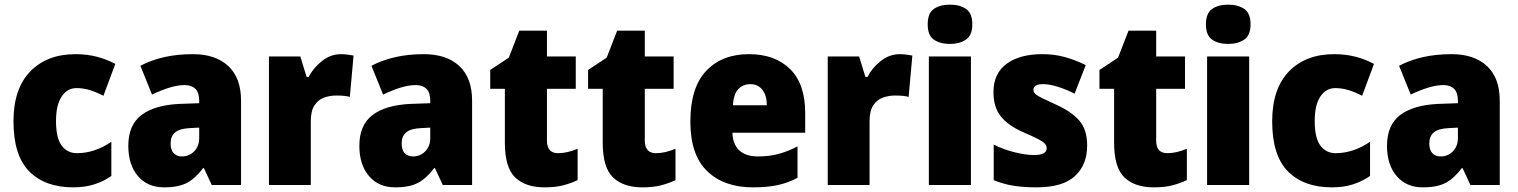

<svg xmlns="http://www.w3.org/2000/svg" viewBox="-20 -796 6531 826"><path d="M295 10Q174 10 106 -58.5Q38 -127 38 -274Q38 -414 110 -488.5Q182 -563 305 -563Q354 -563 396.5 -552Q439 -541 476 -521L425 -384Q394 -400 366 -408.5Q338 -417 309 -417Q270 -417 245.5 -381Q221 -345 221 -275Q221 -202 245.5 -169.5Q270 -137 311 -137Q387 -137 459 -186V-39Q426 -16 386 -3Q346 10 295 10Z M810 -563Q907 -563 962 -512Q1017 -461 1017 -363V0H891L857 -73H854Q822 -30 785.5 -10Q749 10 686 10Q615 10 573.5 -38.5Q532 -87 532 -169Q532 -258 588.5 -301Q645 -344 752 -349L837 -352V-362Q837 -398 820.5 -414Q804 -430 775 -430Q745 -430 709 -419Q673 -408 634 -389L584 -513Q629 -537 685.5 -550Q742 -563 810 -563ZM799 -245Q753 -243 733.5 -226.5Q714 -210 714 -179Q714 -150 727.5 -136.5Q741 -123 763 -123Q794 -123 815.5 -145Q837 -167 837 -202V-247Z M1447 -563Q1461 -563 1475.5 -561Q1490 -559 1501 -557L1485 -379Q1475 -382 1461.5 -383.5Q1448 -385 1426 -385Q1399 -385 1374 -376Q1349 -367 1333 -343Q1317 -319 1317 -274V0H1137V-553H1272L1299 -465H1308Q1327 -503 1364.5 -533Q1402 -563 1447 -563Z M1804 -563Q1901 -563 1956 -512Q2011 -461 2011 -363V0H1885L1851 -73H1848Q1816 -30 1779.5 -10Q1743 10 1680 10Q1609 10 1567.5 -38.5Q1526 -87 1526 -169Q1526 -258 1582.5 -301Q1639 -344 1746 -349L1831 -352V-362Q1831 -398 1814.5 -414Q1798 -430 1769 -430Q1739 -430 1703 -419Q1667 -408 1628 -389L1578 -513Q1623 -537 1679.5 -550Q1736 -563 1804 -563ZM1793 -245Q1747 -243 1727.5 -226.5Q1708 -210 1708 -179Q1708 -150 1721.5 -136.5Q1735 -123 1757 -123Q1788 -123 1809.5 -145Q1831 -167 1831 -202V-247Z M2381 -137Q2402 -137 2422.5 -142Q2443 -147 2465 -156V-21Q2435 -7 2402 1.5Q2369 10 2323 10Q2241 10 2196.5 -32.5Q2152 -75 2152 -182V-414H2089V-495L2169 -548L2214 -664H2333V-553H2457V-414H2333V-191Q2333 -137 2381 -137Z M2802 -137Q2823 -137 2843.5 -142Q2864 -147 2886 -156V-21Q2856 -7 2823 1.5Q2790 10 2744 10Q2662 10 2617.5 -32.5Q2573 -75 2573 -182V-414H2510V-495L2590 -548L2635 -664H2754V-553H2878V-414H2754V-191Q2754 -137 2802 -137Z M3202 -563Q3314 -563 3379 -499Q3444 -435 3444 -310V-225H3131Q3132 -177 3159.5 -150Q3187 -123 3242 -123Q3289 -123 3328.5 -133.5Q3368 -144 3411 -166V-31Q3372 -10 3327 0Q3282 10 3219 10Q3095 10 3022.5 -59.5Q2950 -129 2950 -273Q2950 -419 3018 -491Q3086 -563 3202 -563ZM3208 -434Q3177 -434 3156.5 -413Q3136 -392 3133 -343H3279Q3279 -385 3260 -409.5Q3241 -434 3208 -434Z M3851 -563Q3865 -563 3879.5 -561Q3894 -559 3905 -557L3889 -379Q3879 -382 3865.5 -383.5Q3852 -385 3830 -385Q3803 -385 3778 -376Q3753 -367 3737 -343Q3721 -319 3721 -274V0H3541V-553H3676L3703 -465H3712Q3731 -503 3768.5 -533Q3806 -563 3851 -563Z M4067 -776Q4109 -776 4136 -757.5Q4163 -739 4163 -691Q4163 -644 4135.5 -625.5Q4108 -607 4067 -607Q4024 -607 3997.5 -625.5Q3971 -644 3971 -691Q3971 -739 3997.5 -757.5Q4024 -776 4067 -776ZM4157 -553V0H3976V-553Z M4657 -170Q4657 -87 4604.5 -38.5Q4552 10 4439 10Q4387 10 4343 3.5Q4299 -3 4255 -21V-174Q4299 -152 4346.5 -140.5Q4394 -129 4428 -129Q4483 -129 4483 -158Q4483 -169 4475 -178Q4467 -187 4444.5 -198.5Q4422 -210 4378 -229Q4316 -257 4285 -296Q4254 -335 4254 -400Q4254 -480 4310.5 -521.5Q4367 -563 4464 -563Q4515 -563 4559.5 -551Q4604 -539 4651 -516L4603 -393Q4568 -411 4531.5 -422.5Q4495 -434 4468 -434Q4426 -434 4426 -410Q4426 -400 4433.5 -392.5Q4441 -385 4462 -374.5Q4483 -364 4525 -345Q4589 -316 4623 -277.5Q4657 -239 4657 -170Z M5002 -137Q5023 -137 5043.5 -142Q5064 -147 5086 -156V-21Q5056 -7 5023 1.5Q4990 10 4944 10Q4862 10 4817.5 -32.5Q4773 -75 4773 -182V-414H4710V-495L4790 -548L4835 -664H4954V-553H5078V-414H4954V-191Q4954 -137 5002 -137Z M5264 -776Q5306 -776 5333 -757.5Q5360 -739 5360 -691Q5360 -644 5332.5 -625.5Q5305 -607 5264 -607Q5221 -607 5194.5 -625.5Q5168 -644 5168 -691Q5168 -739 5194.5 -757.5Q5221 -776 5264 -776ZM5354 -553V0H5173V-553Z M5710 10Q5589 10 5521 -58.5Q5453 -127 5453 -274Q5453 -414 5525 -488.5Q5597 -563 5720 -563Q5769 -563 5811.5 -552Q5854 -541 5891 -521L5840 -384Q5809 -400 5781 -408.5Q5753 -417 5724 -417Q5685 -417 5660.5 -381Q5636 -345 5636 -275Q5636 -202 5660.5 -169.5Q5685 -137 5726 -137Q5802 -137 5874 -186V-39Q5841 -16 5801 -3Q5761 10 5710 10Z M6225 -563Q6322 -563 6377 -512Q6432 -461 6432 -363V0H6306L6272 -73H6269Q6237 -30 6200.5 -10Q6164 10 6101 10Q6030 10 5988.5 -38.5Q5947 -87 5947 -169Q5947 -258 6003.5 -301Q6060 -344 6167 -349L6252 -352V-362Q6252 -398 6235.5 -414Q6219 -430 6190 -430Q6160 -430 6124 -419Q6088 -408 6049 -389L5999 -513Q6044 -537 6100.5 -550Q6157 -563 6225 -563ZM6214 -245Q6168 -243 6148.5 -226.5Q6129 -210 6129 -179Q6129 -150 6142.5 -136.5Q6156 -123 6178 -123Q6209 -123 6230.5 -145Q6252 -167 6252 -202V-247Z"/></svg>

Font: Noto Sans Myanmar SemiCondensed Black
Style: Regular
Weight: 900
Width: 4
Designer: Monotype Design Team
Foundry: Monotype Imaging Inc.
Version: Version 2.107; ttfautohint (v1.8.4.7-5d5b)